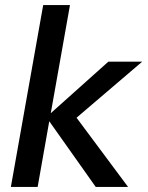

<svg xmlns="http://www.w3.org/2000/svg" viewBox="-20 -740 584 760"><path d="M23 0 151 -720H257L181 -292L409 -496H543L283 -274L487 0H359L175 -260L129 0Z"/></svg>

Font: Ultramarine Medium
Style: Italic
Weight: 500
Italic angle: -10°
Designer: Colophon Foundry, Jonny Pinhorn
Foundry: Colophon Foundry
Version: Version 1.200; ttfautohint (v1.8.3)